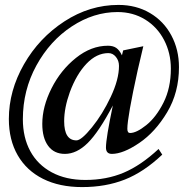

<svg xmlns="http://www.w3.org/2000/svg" viewBox="-20 -616 758 781"><path d="M16 -132Q16 -247 77.5 -354.5Q139 -462 242 -529Q345 -596 462 -596Q534 -596 590 -563Q646 -530 677 -472Q708 -414 708 -343Q708 -240 660 -159.5Q612 -79 546.5 -34.5Q481 10 435 10Q411 10 411 -16Q411 -53 439 -187Q382 -79 337 -34.5Q292 10 244 10Q200 10 176 -22.5Q152 -55 152 -112Q152 -182 189.5 -256.5Q227 -331 289 -380.5Q351 -430 419 -430Q440 -430 453 -421Q466 -412 476 -391L481 -411L563 -428L540 -330Q498 -139 498 -92Q498 -75 509 -75Q535 -75 575 -107Q615 -139 645 -198.5Q675 -258 675 -337Q675 -400 647.5 -453Q620 -506 570.5 -536.5Q521 -567 458 -567Q361 -567 272 -508.5Q183 -450 128 -349.5Q73 -249 73 -131Q73 -57 103 -1.5Q133 54 190.5 85Q248 116 327 116Q413 116 483 86.5Q553 57 625 -10L640 13Q565 84 487.5 114.5Q410 145 314 145Q222 145 155 111.5Q88 78 52 15.5Q16 -47 16 -132ZM464 -348Q464 -369 451.5 -384.5Q439 -400 421 -400Q373 -400 332 -357Q291 -314 264 -241Q241 -177 241 -123Q241 -45 291 -45Q311 -45 354 -98Q397 -151 430.5 -222Q464 -293 464 -348Z"/></svg>

Font: Unna
Style: Italic
Weight: 400
Italic angle: -8.05°
Designer: Jorge de Buen Unna
Foundry: Omnibus-Type
Version: Version 2.008